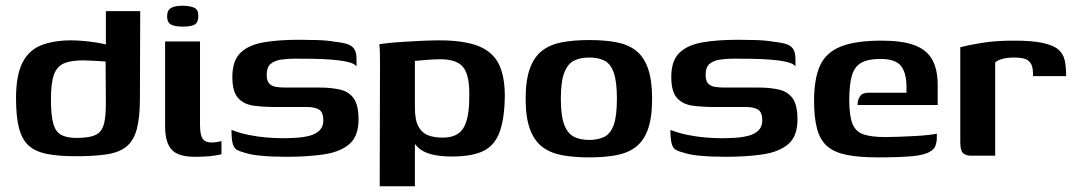

<svg xmlns="http://www.w3.org/2000/svg" viewBox="-20 -544 3764 671"><path d="M36 -200Q36 -282 59 -326Q82 -370 125.5 -386.5Q169 -403 229 -403Q247 -403 270.5 -401Q294 -399 316 -395.5Q338 -392 355 -387.5Q372 -383 380 -378L350 -365V-505H470L469 -201Q469 -133 458 -92.5Q447 -52 421.5 -31.5Q396 -11 352.5 -4.5Q309 2 244 2Q185 2 144.5 -6Q104 -14 80.5 -35Q57 -56 46.5 -96Q36 -136 36 -200ZM247 -62Q280 -62 300.5 -67.5Q321 -73 331.5 -86Q342 -99 346 -123.5Q350 -148 350 -186L349 -329Q341 -330 327 -330.5Q313 -331 298 -332Q283 -333 270 -333Q228 -333 203.5 -322.5Q179 -312 168.5 -283Q158 -254 158 -198Q158 -140 166.5 -111Q175 -82 195 -72Q215 -62 247 -62Z M661 4Q602 4 579.5 -21.5Q557 -47 557 -102V-399H679V-108Q679 -73 688 -59.5Q697 -46 720 -46Q731 -46 741 -48Q751 -50 754 -51V-5Q750 -4 740 -2Q730 0 711 2Q692 4 661 4ZM619 -451Q590 -451 577 -458.5Q564 -466 564 -487Q564 -508 577.5 -516Q591 -524 620 -524Q649 -523 661.5 -515.5Q674 -508 673 -487Q673 -466 661 -458.5Q649 -451 619 -451Z M982 4Q960 4 933.5 3Q907 2 880.5 -1Q854 -4 833 -11Q817 -15 807.5 -20.5Q798 -26 793.5 -41.5Q789 -57 789 -90Q817 -79 849 -72.5Q881 -66 912 -63.5Q943 -61 968 -61Q990 -61 1015 -62.5Q1040 -64 1061.5 -69.5Q1083 -75 1096.5 -88Q1110 -101 1110 -123Q1110 -152 1095 -161Q1080 -170 1054 -170H945Q902 -170 867.5 -174.5Q833 -179 812.5 -201Q792 -223 792 -275Q792 -332 820.5 -359.5Q849 -387 901 -396Q953 -405 1026 -405Q1052 -405 1087.5 -404Q1123 -403 1151 -398Q1179 -395 1195 -389.5Q1211 -384 1218.5 -372Q1226 -360 1226 -337V-312Q1219 -322 1195.5 -327.5Q1172 -333 1140 -335.5Q1108 -338 1073.5 -338.5Q1039 -339 1010 -339Q984 -339 961.5 -335.5Q939 -332 925.5 -320.5Q912 -309 912 -282Q912 -262 920.5 -252.5Q929 -243 944 -240.5Q959 -238 978 -238H1097Q1137 -238 1168 -231Q1199 -224 1216 -200.5Q1233 -177 1233 -126Q1233 -68 1201 -40.5Q1169 -13 1112 -4.5Q1055 4 982 4Z M1307 107 1308 -320Q1308 -345 1307.5 -365Q1307 -385 1305 -389Q1313 -391 1337 -393.5Q1361 -396 1392.5 -398Q1424 -400 1456.5 -401.5Q1489 -403 1515 -403Q1604 -403 1654.5 -382Q1705 -361 1725.5 -315.5Q1746 -270 1744 -197Q1742 -123 1724.5 -78.5Q1707 -34 1667.5 -15.5Q1628 3 1559 3Q1517 3 1486.5 -5Q1456 -13 1438 -31.5Q1420 -50 1412 -79L1430 -89V107ZM1527 -63Q1579 -63 1599.5 -96.5Q1620 -130 1620 -205Q1622 -278 1600 -307.5Q1578 -337 1519 -337Q1506 -337 1489 -336Q1472 -335 1456 -333.5Q1440 -332 1430 -331V-168Q1430 -125 1442 -102.5Q1454 -80 1475.5 -71.5Q1497 -63 1527 -63Z M2039 6Q1986 6 1945 -1.5Q1904 -9 1875.5 -30.5Q1847 -52 1832 -93Q1817 -134 1817 -199Q1817 -264 1832 -305Q1847 -346 1875.5 -367.5Q1904 -389 1945 -396.5Q1986 -404 2039 -404Q2093 -404 2133.5 -396.5Q2174 -389 2202 -367.5Q2230 -346 2244.5 -305Q2259 -264 2259 -199Q2259 -133 2244.5 -92.5Q2230 -52 2202 -30.5Q2174 -9 2133 -1.5Q2092 6 2039 6ZM2039 -55Q2071 -55 2092.5 -66Q2114 -77 2125 -108Q2136 -139 2136 -199Q2136 -259 2125 -290Q2114 -321 2092.5 -332Q2071 -343 2039 -343Q2008 -343 1986 -332Q1964 -321 1952 -290Q1940 -259 1940 -199Q1940 -139 1952 -108Q1964 -77 1986 -66Q2008 -55 2039 -55Z M2516 4Q2494 4 2467.5 3Q2441 2 2414.5 -1Q2388 -4 2367 -11Q2351 -15 2341.5 -20.5Q2332 -26 2327.5 -41.5Q2323 -57 2323 -90Q2351 -79 2383 -72.5Q2415 -66 2446 -63.5Q2477 -61 2502 -61Q2524 -61 2549 -62.5Q2574 -64 2595.5 -69.5Q2617 -75 2630.5 -88Q2644 -101 2644 -123Q2644 -152 2629 -161Q2614 -170 2588 -170H2479Q2436 -170 2401.5 -174.5Q2367 -179 2346.5 -201Q2326 -223 2326 -275Q2326 -332 2354.5 -359.5Q2383 -387 2435 -396Q2487 -405 2560 -405Q2586 -405 2621.5 -404Q2657 -403 2685 -398Q2713 -395 2729 -389.5Q2745 -384 2752.5 -372Q2760 -360 2760 -337V-312Q2753 -322 2729.5 -327.5Q2706 -333 2674 -335.5Q2642 -338 2607.5 -338.5Q2573 -339 2544 -339Q2518 -339 2495.5 -335.5Q2473 -332 2459.5 -320.5Q2446 -309 2446 -282Q2446 -262 2454.5 -252.5Q2463 -243 2478 -240.5Q2493 -238 2512 -238H2631Q2671 -238 2702 -231Q2733 -224 2750 -200.5Q2767 -177 2767 -126Q2767 -68 2735 -40.5Q2703 -13 2646 -4.5Q2589 4 2516 4Z M3049 6Q2983 6 2940 -2.5Q2897 -11 2872 -32Q2847 -53 2836 -92Q2825 -131 2825 -192Q2825 -268 2845.5 -314Q2866 -360 2917.5 -381Q2969 -402 3061 -402Q3133 -402 3176 -386Q3219 -370 3238 -335.5Q3257 -301 3257 -247V-177H2977Q2977 -195 2985.5 -207.5Q2994 -220 3016 -220H3148V-244Q3147 -292 3127.5 -315Q3108 -338 3057 -338Q3014 -338 2990.5 -325Q2967 -312 2957.5 -281Q2948 -250 2948 -194Q2948 -140 2959 -112Q2970 -84 2997.5 -74.5Q3025 -65 3074 -65Q3092 -65 3119.5 -66Q3147 -67 3175.5 -68.5Q3204 -70 3226 -72.5Q3248 -75 3254 -77V-61Q3254 -49 3249.5 -35.5Q3245 -22 3230 -14Q3211 -2 3166.5 2Q3122 6 3049 6Z M3458 0H3373Q3354 0 3345 -9.5Q3336 -19 3336 -47V-379Q3362 -386 3410.5 -394Q3459 -402 3522 -402Q3587 -402 3624 -394Q3661 -386 3678.5 -371Q3696 -356 3701 -333Q3706 -310 3706 -278H3590V-292Q3589 -316 3579 -327Q3569 -338 3554 -340.5Q3539 -343 3524 -343Q3502 -343 3484.5 -338.5Q3467 -334 3458 -326Z"/></svg>

Font: Genos Thin SemiBold
Style: Regular
Weight: 600
Version: Version 1.010